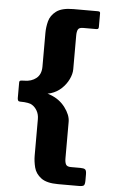

<svg xmlns="http://www.w3.org/2000/svg" viewBox="-58 -782 558 932"><g transform="rotate(5 221.0 -316.5)"><path d="M392 80Q392 99 387 104.5Q382 110 362 110H261Q205 110 178 89.5Q151 69 143.5 39.5Q136 10 136 -18V-196Q136 -219 126 -236.5Q116 -254 101 -263Q96 -267 81 -270Q66 -273 42 -273Q35 -273 32.5 -278Q30 -283 30 -289V-365Q30 -373 35.5 -374.5Q41 -376 54 -376Q89 -376 112.5 -395Q136 -414 136 -452V-616Q136 -644 143.5 -673Q151 -702 178 -722.5Q205 -743 261 -743H380Q388 -743 390 -740.5Q392 -738 392 -734V-667Q392 -663 390 -659.5Q388 -656 380 -656H316Q297 -656 291.5 -646Q286 -636 286 -616V-452Q286 -429 273.5 -403Q261 -377 239 -356.5Q217 -336 188 -327Q184 -326 180 -325Q176 -324 172 -323Q176 -322 179.5 -321Q183 -320 187 -318Q231 -302 258.5 -265.5Q286 -229 286 -196V-18Q286 1 291.5 11.5Q297 22 316 22H362Q379 22 385.5 27Q392 32 392 51Z"/></g></svg>

Font: Glory ExtraBold
Style: Regular
Weight: 800
Designer: Robert Leuschke
Foundry: Robert Leuschke
Version: Version 1.011